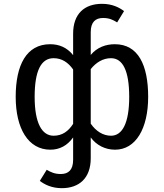

<svg xmlns="http://www.w3.org/2000/svg" viewBox="-20 -770 856 1003"><path d="M62 -264C62 -98 128 12 243 12C292 12 332 -10 362 -52V65C362 118 337 139 298 139C265 139 247 130 224 117L188 175C213 194 250 213 303 213C394 213 454 160 454 57V-52C484 -11 530 12 581 12C689 12 754 -98 754 -264C754 -430 702 -539 580 -539C533 -539 487 -523 454 -483V-602C454 -655 479 -676 518 -676C551 -676 569 -667 592 -653L628 -712C603 -731 566 -750 513 -750C421 -750 362 -698 362 -594V-482C330 -522 289 -539 242 -539C118 -539 62 -430 62 -264ZM161 -264C161 -401 195 -466 260 -466C303 -466 336 -444 362 -407V-123C337 -84 305 -61 260 -61C199 -61 161 -127 161 -264ZM454 -409C482 -444 518 -466 560 -466C621 -466 655 -401 655 -264C655 -127 619 -61 560 -61C518 -61 481 -85 454 -124Z"/></svg>

Font: FiraGO Unicode
Style: Regular
Weight: 400
Designer: bBox Type
Foundry: bBox Type GmbH
Version: Version 1.001;PS 001.001;hotconv 1.0.88;makeotf.lib2.5.64775